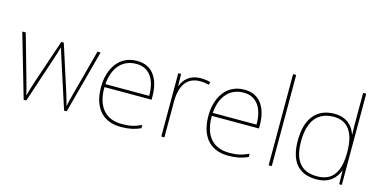

<svg xmlns="http://www.w3.org/2000/svg" viewBox="-75 -1148 3059 1546"><g transform="rotate(15 1455.0 -375.0)"><path d="M380 -388 506 1H528L669 -527H643L544 -156C529 -99 521 -72 517 -41H515C507 -72 497 -106 481 -157L362 -527H341L216 -156C196 -95 190 -72 182 -41H180C173 -72 167 -95 150 -156L45 -527H16L169 1H191L320 -388C331 -420 339 -446 349 -482H351C361 -446 369 -423 380 -388Z M972 -538C818 -538 744 -408 744 -259C744 -104 815 10 981 10C1045 10 1093 0 1144 -23V-50C1082 -22 1045 -15 981 -15C844 -15 769 -105 771 -266H1164V-291C1164 -430 1107 -538 972 -538ZM972 -513C1084 -513 1138 -423 1137 -291H772C784 -436 860 -513 972 -513Z M1503 -536C1418 -536 1363 -488 1344 -427H1342L1340 -528H1316V0H1342V-297C1342 -428 1392 -511 1503 -511C1533 -511 1553 -508 1578 -501L1584 -525C1560 -532 1535 -536 1503 -536Z M1867 -538C1713 -538 1639 -408 1639 -259C1639 -104 1710 10 1876 10C1940 10 1988 0 2039 -23V-50C1977 -22 1940 -15 1876 -15C1739 -15 1664 -105 1666 -266H2059V-291C2059 -430 2002 -538 1867 -538ZM1867 -513C1979 -513 2033 -423 2032 -291H1667C1679 -436 1755 -513 1867 -513Z M2237 0V-760H2211V0Z M2610 10C2715 10 2771 -46 2795 -113H2797L2799 0H2821V-760H2795V-543C2795 -501 2795 -459 2797 -414H2795C2773 -484 2714 -538 2618 -538C2468 -538 2386 -437 2386 -254C2386 -83 2458 10 2610 10ZM2610 -15C2476 -15 2413 -94 2413 -254C2413 -427 2486 -513 2618 -513C2737 -513 2795 -426 2795 -266V-263C2795 -107 2743 -15 2610 -15Z"/></g></svg>

Font: Noto Sans Syriac Eastern Thin
Style: Regular
Weight: 100
Designer: Patrick Giasson and the Monotype Design Team
Foundry: Monotype Imaging Inc.
Version: Version 3.001